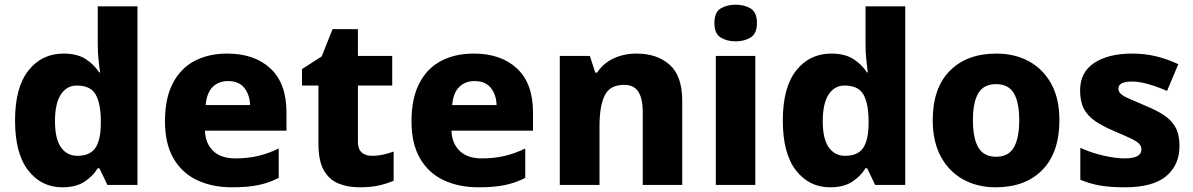

<svg xmlns="http://www.w3.org/2000/svg" viewBox="-20 -787 5078 817"><path d="M245 10Q156 10 100 -62Q44 -134 44 -274Q44 -415 101 -487Q158 -559 250 -559Q308 -559 344 -536Q380 -513 402 -479H406Q403 -497 399.5 -530.5Q396 -564 396 -597V-760H565V0H437L403 -71H396Q375 -37 339 -13.5Q303 10 245 10ZM309 -124Q363 -124 385.5 -157Q408 -190 409 -257V-272Q409 -345 387.5 -384Q366 -423 307 -423Q264 -423 239 -385Q214 -347 214 -271Q214 -196 239.5 -160Q265 -124 309 -124Z M947 -559Q1063 -559 1131 -495.5Q1199 -432 1199 -309V-231H852Q854 -177 887 -145Q920 -113 981 -113Q1033 -113 1076.5 -123Q1120 -133 1166 -155V-30Q1125 -9 1079.5 0.5Q1034 10 967 10Q884 10 819.5 -20Q755 -50 718.5 -112.5Q682 -175 682 -271Q682 -368 715 -432Q748 -496 807.5 -527.5Q867 -559 947 -559ZM950 -442Q911 -442 885.5 -417.5Q860 -393 855 -340H1044Q1043 -383 1020 -412.5Q997 -442 950 -442Z M1562 -124Q1587 -124 1609.5 -129Q1632 -134 1655 -142V-18Q1628 -6 1593 2Q1558 10 1510 10Q1459 10 1419.5 -6.5Q1380 -23 1357.5 -63Q1335 -103 1335 -176V-423H1265V-493L1349 -547L1395 -663H1503V-549H1649V-423H1503V-182Q1503 -153 1519 -138.5Q1535 -124 1562 -124Z M1996 -559Q2112 -559 2180 -495.5Q2248 -432 2248 -309V-231H1901Q1903 -177 1936 -145Q1969 -113 2030 -113Q2082 -113 2125.5 -123Q2169 -133 2215 -155V-30Q2174 -9 2128.5 0.5Q2083 10 2016 10Q1933 10 1868.5 -20Q1804 -50 1767.5 -112.5Q1731 -175 1731 -271Q1731 -368 1764 -432Q1797 -496 1856.5 -527.5Q1916 -559 1996 -559ZM1999 -442Q1960 -442 1934.5 -417.5Q1909 -393 1904 -340H2093Q2092 -383 2069 -412.5Q2046 -442 1999 -442Z M2689 -559Q2776 -559 2829.5 -511.5Q2883 -464 2883 -358V0H2715V-311Q2715 -368 2696 -397Q2677 -426 2636 -426Q2575 -426 2553 -380.5Q2531 -335 2531 -250V0H2362V-549H2490L2513 -478H2521Q2547 -518 2591 -538.5Q2635 -559 2689 -559Z M3111 -767Q3147 -767 3174 -751Q3201 -735 3201 -689Q3201 -644 3174 -627.5Q3147 -611 3111 -611Q3073 -611 3046.5 -627.5Q3020 -644 3020 -689Q3020 -735 3046.5 -751Q3073 -767 3111 -767ZM3194 -549V0H3026V-549Z M3512 10Q3423 10 3367 -62Q3311 -134 3311 -274Q3311 -415 3368 -487Q3425 -559 3517 -559Q3575 -559 3611 -536Q3647 -513 3669 -479H3673Q3670 -497 3666.5 -530.5Q3663 -564 3663 -597V-760H3832V0H3704L3670 -71H3663Q3642 -37 3606 -13.5Q3570 10 3512 10ZM3576 -124Q3630 -124 3652.5 -157Q3675 -190 3676 -257V-272Q3676 -345 3654.5 -384Q3633 -423 3574 -423Q3531 -423 3506 -385Q3481 -347 3481 -271Q3481 -196 3506.5 -160Q3532 -124 3576 -124Z M4488 -276Q4488 -138 4415.5 -64Q4343 10 4217 10Q4139 10 4078.5 -23.5Q4018 -57 3983.5 -120.5Q3949 -184 3949 -276Q3949 -412 4021.5 -485.5Q4094 -559 4220 -559Q4298 -559 4358.5 -526Q4419 -493 4453.5 -430Q4488 -367 4488 -276ZM4120 -276Q4120 -199 4143 -159.5Q4166 -120 4219 -120Q4271 -120 4294 -159.5Q4317 -199 4317 -276Q4317 -352 4294 -390.5Q4271 -429 4218 -429Q4166 -429 4143 -390.5Q4120 -352 4120 -276Z M4999 -166Q4999 -85 4942.5 -37.5Q4886 10 4766 10Q4708 10 4664.5 3Q4621 -4 4577 -22V-158Q4625 -136 4677 -124.5Q4729 -113 4765 -113Q4803 -113 4820 -123Q4837 -133 4837 -151Q4837 -164 4828.5 -174Q4820 -184 4794.5 -196.5Q4769 -209 4719 -230Q4670 -251 4638.5 -273Q4607 -295 4591.5 -325.5Q4576 -356 4576 -402Q4576 -480 4636.5 -519.5Q4697 -559 4797 -559Q4850 -559 4897 -548Q4944 -537 4994 -514L4946 -400Q4905 -418 4866.5 -429Q4828 -440 4797 -440Q4739 -440 4739 -410Q4739 -399 4747.5 -389.5Q4756 -380 4780.5 -369Q4805 -358 4852 -338Q4899 -319 4932 -297.5Q4965 -276 4982 -245Q4999 -214 4999 -166Z"/></svg>

Font: Noto Sans Sinhala ExtraBold
Style: Regular
Weight: 800
Designer: Jelle Bosma - Monotype Design Team
Foundry: Monotype Imaging Inc.
Version: Version 2.006; ttfautohint (v1.8.4.7-5d5b)